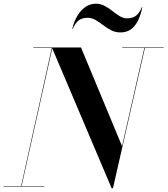

<svg xmlns="http://www.w3.org/2000/svg" viewBox="-56 -1006 904 1036"><path d="M546.5 10 224 -750H381L602.5 -217.5L723.5 -750H726.5L553.5 10ZM-36.5 0V-2.5H183V0ZM57.5 0 223.5 -747.5H123.5V-750H227L60 0ZM603.5 -747.5V-750H827V-747.5ZM595 -831Q566 -831 543.2 -843Q520.5 -855 500.2 -870.5Q480 -886 459.8 -898Q439.5 -910 416.5 -910Q389 -910 370.2 -897.2Q351.5 -884.5 336.5 -850H334Q344 -892.5 362.8 -923Q381.5 -953.5 406.8 -969.8Q432 -986 461 -986Q487.5 -986 509.2 -974Q531 -962 550.8 -946.5Q570.5 -931 589.8 -919Q609 -907 629.5 -907Q657.5 -907 676 -919.8Q694.5 -932.5 709.5 -967H712Q702 -919.5 685.8 -889.5Q669.5 -859.5 646.8 -845.2Q624 -831 595 -831Z"/></svg>

Font: Bodoni Moda 72pt SemiBold
Style: Italic
Weight: 600
Italic angle: -13°
Designer: Owen Earl
Foundry: indestructible type
Version: Version 2.004